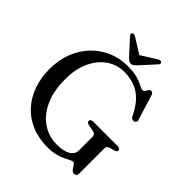

<svg xmlns="http://www.w3.org/2000/svg" viewBox="-238 -1052 1233 1233"><g transform="rotate(45 378.5 -435.5)"><path d="M654.5 -10.5Q654.5 5 648.8 11.5Q643 18 631 18Q620.5 18 612.8 10.2Q605 2.5 599.2 -7.5Q593.5 -17.5 587.5 -25.2Q581.5 -33 573.5 -33Q563.5 -33 549.2 -25.2Q535 -17.5 514.2 -7.5Q493.5 2.5 463 10.2Q432.5 18 390.5 18Q310 18 246 -9Q182 -36 137 -85Q92 -134 68.2 -201Q44.5 -268 44.5 -348.5Q44.5 -428 70.2 -495.2Q96 -562.5 142.5 -612Q189 -661.5 251.5 -688.8Q314 -716 388 -716Q443.5 -716 478 -705.5Q512.5 -695 532.2 -684Q552 -673 562 -673Q574 -673 579.2 -682.2Q584.5 -691.5 590 -700.5Q595.5 -709.5 607 -709.5Q614.5 -709.5 619.2 -705Q624 -700.5 627.5 -689.5L680 -519.5Q683.5 -509.5 678.8 -502Q674 -494.5 664 -493Q655 -491.5 647.5 -495.5Q640 -499.5 636 -509Q607.5 -569 572.2 -605.2Q537 -641.5 493.8 -657.8Q450.5 -674 399.5 -674Q331 -674 277.5 -636.5Q224 -599 193 -531.2Q162 -463.5 162 -372Q162 -265.5 196.2 -190.5Q230.5 -115.5 289.5 -76Q348.5 -36.5 422.5 -36.5Q451.5 -36.5 474.8 -41.5Q498 -46.5 514.2 -56Q530.5 -65.5 539.2 -79.2Q548 -93 548 -111V-235Q548 -247.5 541.5 -253.8Q535 -260 516.5 -264L480.5 -270.5Q469.5 -272.5 463.8 -277.2Q458 -282 458 -289.5Q458 -297.5 464.5 -302Q471 -306.5 483.5 -306.5H702Q715 -306.5 721.2 -302Q727.5 -297.5 727.5 -289.5Q727.5 -282.5 723.2 -278.2Q719 -274 708 -271L684.5 -265Q668 -261 661.2 -254.8Q654.5 -248.5 654.5 -235ZM409 -805.5 285.5 -883Q268.5 -893 258.5 -885.5Q254.5 -882 254 -875.8Q253.5 -869.5 260.5 -863L353 -761Q362.5 -751.5 370.5 -745.8Q378.5 -740 389.5 -740Q401 -740 408.5 -745.8Q416 -751.5 425.5 -761L518.5 -863Q525 -869.5 524.8 -875.8Q524.5 -882 520 -885.5Q510 -893 493 -883L369.5 -805.5Z"/></g></svg>

Font: Fraunces Wonky
Style: Regular
Weight: 400
Version: Version 1.000;[b76b70a41]